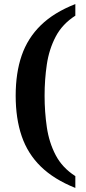

<svg xmlns="http://www.w3.org/2000/svg" viewBox="-20 -788 422 943"><path d="M350 135Q245 93 180.5 30Q116 -33 86.5 -119.5Q57 -206 57 -318Q57 -430 86.5 -515.5Q116 -601 180.5 -664Q245 -727 350 -768V-711Q286 -670 253.5 -608Q221 -546 210 -471.5Q199 -397 199 -318Q199 -239 210 -163.5Q221 -88 253.5 -26Q286 36 350 77Z"/></svg>

Font: Noto Naskh Arabic SemiBold
Style: Regular
Weight: 600
Designer: Monotype Design Team, David Williams, Mohamad Dakak and Nizar Qandah
Foundry: Monotype Imaging Inc.
Version: Version 2.016